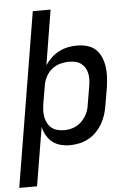

<svg xmlns="http://www.w3.org/2000/svg" viewBox="-69 -781 731 1043"><g transform="rotate(-5 296.5 -260.0)"><path d="M-7 215 150 -735H247L198 -436Q213 -458 232 -476Q251 -494 274.5 -506Q298 -518 323 -523Q348 -528 373 -528Q401 -528 428 -520.5Q455 -513 474 -495Q493 -477 503.5 -452.5Q514 -428 518 -401Q522 -374 520.5 -345.5Q519 -317 515 -289L498 -189Q494 -164 486 -139Q478 -114 464.5 -91Q451 -68 432 -48.5Q413 -29 389 -16Q365 -3 339 2.5Q313 8 288 8Q262 8 237 1.5Q212 -5 193 -20Q174 -35 161.5 -57Q149 -79 143 -104L90 215ZM264 -76Q280 -76 297 -79.5Q314 -83 329.5 -91Q345 -99 358 -111.5Q371 -124 380.5 -139Q390 -154 395.5 -170Q401 -186 403 -203L420 -303Q423 -320 423.5 -338Q424 -356 420.5 -372.5Q417 -389 408.5 -403Q400 -417 386.5 -427Q373 -437 356 -440.5Q339 -444 322 -444Q298 -444 273.5 -437.5Q249 -431 228.5 -414.5Q208 -398 196 -375Q184 -352 180 -328L163 -228Q160 -209 159.5 -190.5Q159 -172 162.5 -154.5Q166 -137 174.5 -121.5Q183 -106 196.5 -95.5Q210 -85 227.5 -80.5Q245 -76 264 -76Z"/></g></svg>

Font: Iosevka Custom Medium
Style: Italic
Weight: 500
Italic angle: -9°
Designer: Belleve Invis
Foundry: Belleve Invis
Version: Version 27.0.1